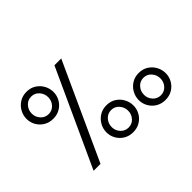

<svg xmlns="http://www.w3.org/2000/svg" viewBox="-121 -973 1269 1269"><g transform="rotate(-45 513.0 -339.0)"><path d="M945.8 -119.1Q945.8 -85.9 929.7 -57.4Q913.6 -28.8 885.3 -11.7Q856.9 5.4 819.8 5.4Q783.2 5.4 754.6 -11.7Q726.1 -28.8 709.7 -57.4Q693.4 -85.9 693.4 -119.1Q693.4 -151.9 709.2 -180.9Q725.1 -210 753.7 -228.3Q782.2 -246.6 819.8 -246.6Q857.9 -246.6 886.2 -228.3Q914.6 -210 930.2 -180.9Q945.8 -151.9 945.8 -119.1ZM896.5 -119.6Q896.5 -152.3 874.8 -177.2Q853 -202.1 819.8 -202.1Q786.6 -202.1 764.6 -177.5Q742.7 -152.8 742.7 -119.6Q742.7 -86.4 764.9 -62.3Q787.1 -38.1 819.8 -38.1Q853 -38.1 874.8 -62.3Q896.5 -86.4 896.5 -119.6ZM644 -119.1Q644 -85.9 627.9 -57.4Q611.8 -28.8 583.5 -11.7Q555.2 5.4 518.1 5.4Q481.4 5.4 452.9 -11.7Q424.3 -28.8 408 -57.4Q391.6 -85.9 391.6 -119.1Q391.6 -151.9 407.5 -180.9Q423.3 -210 451.9 -228.3Q480.5 -246.6 518.1 -246.6Q556.2 -246.6 584.5 -228.3Q612.8 -210 628.4 -180.9Q644 -151.9 644 -119.1ZM594.7 -119.6Q594.7 -152.3 573 -177.2Q551.3 -202.1 518.1 -202.1Q484.9 -202.1 462.9 -177.5Q440.9 -152.8 440.9 -119.6Q440.9 -86.4 463.1 -62.3Q485.4 -38.1 518.1 -38.1Q551.3 -38.1 573 -62.3Q594.7 -86.4 594.7 -119.6ZM333.5 -555.7Q333.5 -522.5 317.4 -493.9Q301.3 -465.3 272.9 -448.2Q244.6 -431.2 207.5 -431.2Q170.9 -431.2 142.3 -448.2Q113.8 -465.3 97.4 -493.9Q81.1 -522.5 81.1 -555.7Q81.1 -588.4 96.9 -617.4Q112.8 -646.5 141.4 -664.8Q169.9 -683.1 207.5 -683.1Q245.6 -683.1 273.9 -664.8Q302.2 -646.5 317.9 -617.4Q333.5 -588.4 333.5 -555.7ZM284.2 -556.2Q284.2 -588.9 262.5 -613.8Q240.7 -638.7 207.5 -638.7Q174.3 -638.7 152.3 -614Q130.4 -589.4 130.4 -556.2Q130.4 -522.9 152.6 -498.8Q174.8 -474.6 207.5 -474.6Q240.7 -474.6 262.5 -498.8Q284.2 -522.9 284.2 -556.2ZM462.4 -676.3H525.9L216.8 0H152.3Z"/></g></svg>

Font: Estedad-FD Regular
Style: FD-Regular
Weight: 400
Designer: Amin Abedi
Version: Version 7.3